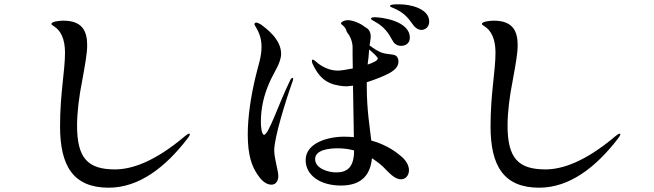

<svg xmlns="http://www.w3.org/2000/svg" viewBox="-20 -850 3040 892"><path d="M485 22C627 22 749 -74 850 -205C856 -213 862 -221 862 -226C862 -229 861 -229 859 -229C854 -229 848 -224 840 -218C698 -98 592 -63 514 -63C387 -63 338 -116 338 -267C338 -327 347 -401 362 -476C374 -543 385 -600 385 -640C385 -706 362 -754 274 -754C257 -754 219 -750 219 -739C219 -735 223 -733 229 -729C263 -709 282 -667 282 -606C282 -518 259 -417 259 -263C259 -81 319 22 485 22Z M1835 -830C1816 -830 1792 -830 1792 -822C1792 -817 1805 -815 1824 -805C1855 -789 1874 -771 1899 -735C1909 -720 1924 -711 1938 -711C1954 -711 1974 -723 1974 -750C1974 -810 1887 -830 1835 -830ZM1720 -770C1714 -770 1708 -769 1705 -766C1703 -765 1703 -762 1705 -760C1709 -756 1717 -753 1726 -747C1763 -726 1783 -700 1803 -663C1812 -644 1828 -637 1844 -637C1862 -637 1884 -647 1884 -675C1884 -753 1753 -770 1720 -770ZM1840 -127C1806 -156 1760 -182 1705 -197C1698 -259 1684 -340 1684 -446V-468C1725 -481 1761 -496 1781 -506C1809 -520 1831 -538 1831 -563C1831 -567 1831 -573 1829 -577C1822 -602 1798 -594 1761 -603C1738 -609 1713 -627 1697 -639L1702 -673C1704 -695 1697 -715 1676 -724C1656 -742 1612 -759 1591 -756C1579 -755 1568 -749 1565 -744C1563 -741 1565 -738 1568 -736C1574 -731 1585 -723 1589 -708C1590 -705 1591 -702 1593 -699C1605 -685 1616 -662 1618 -635C1618 -612 1618 -575 1619 -532C1590 -526 1563 -522 1548 -522C1506 -522 1469 -545 1450 -562C1444 -567 1437 -573 1433 -573C1430 -573 1429 -571 1429 -567C1429 -564 1430 -558 1432 -554C1459 -495 1492 -462 1557 -452C1568 -450 1579 -449 1591 -449L1620 -452C1621 -366 1623 -273 1624 -213C1609 -214 1594 -215 1579 -215C1503 -215 1400 -186 1400 -106C1400 -37 1466 12 1564 12C1663 12 1701 -41 1708 -115C1713 -112 1719 -108 1724 -104C1736 -96 1748 -86 1759 -76C1787 -48 1813 -17 1843 -17C1867 -17 1880 -38 1880 -59C1880 -80 1868 -105 1840 -127ZM1339 -488C1336 -488 1332 -485 1329 -479C1273 -364 1228 -224 1207 -224C1195 -224 1192 -263 1192 -283C1192 -344 1204 -404 1232 -467C1251 -512 1286 -557 1286 -600C1286 -668 1218 -717 1191 -737C1184 -741 1176 -745 1170 -745C1166 -745 1162 -742 1162 -738C1162 -735 1165 -731 1167 -727C1187 -694 1195 -667 1195 -632C1195 -585 1180 -548 1167 -492C1145 -401 1131 -304 1131 -226C1131 -126 1151 -77 1175 -41C1189 -19 1212 8 1241 8C1262 8 1273 -10 1273 -32C1273 -57 1254 -114 1254 -152C1254 -211 1308 -385 1339 -471C1341 -479 1342 -481 1342 -484C1342 -487 1341 -488 1339 -488ZM1692 -583 1695 -620C1713 -605 1735 -585 1735 -578C1735 -569 1715 -559 1688 -550C1689 -563 1691 -575 1692 -583ZM1542 -49C1507 -49 1444 -66 1444 -111C1444 -153 1506 -161 1549 -161C1574 -161 1600 -158 1625 -151C1625 -73 1593 -49 1542 -49Z M2485 22C2627 22 2749 -74 2850 -205C2856 -213 2862 -221 2862 -226C2862 -229 2861 -229 2859 -229C2854 -229 2848 -224 2840 -218C2698 -98 2592 -63 2514 -63C2387 -63 2338 -116 2338 -267C2338 -327 2347 -401 2362 -476C2374 -543 2385 -600 2385 -640C2385 -706 2362 -754 2274 -754C2257 -754 2219 -750 2219 -739C2219 -735 2223 -733 2229 -729C2263 -709 2282 -667 2282 -606C2282 -518 2259 -417 2259 -263C2259 -81 2319 22 2485 22Z"/></svg>

Font: Shippori Mincho OTF SemiBold
Style: Regular
Weight: 600
Designer: FONTDASU
Foundry: FONTDASU / Google Inc. / but / Adobe
Version: Version 3.300;hotconv 1.0.109;makeotfexe 2.5.65596